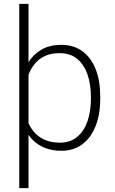

<svg xmlns="http://www.w3.org/2000/svg" viewBox="-20 -770 597 993"><path d="M297.9 9.8Q251.5 9.8 214.8 -4.2Q178.2 -18.1 151.9 -43.7Q125.5 -69.3 109.4 -103Q93.3 -136.7 87.4 -176.3V-338.4Q97.7 -397.5 124 -442.4Q150.4 -487.3 193.4 -512.7Q236.3 -538.1 296.9 -538.1Q360.8 -538.1 406 -505.1Q451.2 -472.2 474.9 -411.9Q498.5 -351.6 498.5 -269V-258.8Q498.5 -179.7 474.9 -119.1Q451.2 -58.6 406.2 -24.4Q361.3 9.8 297.9 9.8ZM79.6 203.1V-750H127.4V203.1ZM289.1 -32.2Q343.8 -32.2 379.4 -62.3Q415 -92.3 432.6 -143.3Q450.2 -194.3 450.2 -258.8V-269Q450.2 -333.5 432.6 -384.8Q415 -436 379.2 -465.6Q343.3 -495.1 288.1 -495.1Q243.7 -495.1 212.6 -480.5Q181.6 -465.8 161.6 -442.1Q141.6 -418.5 130.4 -390.9Q119.1 -363.3 113.8 -338.4V-172.4Q123 -134.3 144.3 -102.5Q165.5 -70.8 201.7 -51.5Q237.8 -32.2 289.1 -32.2Z"/></svg>

Font: Heebo ExtraLight
Style: Regular
Weight: 250
Designer: Oded Ezer
Foundry: Ezer Type House
Version: Version 3.100